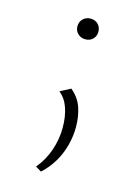

<svg xmlns="http://www.w3.org/2000/svg" viewBox="-89 -409 458 637"><g transform="rotate(15 140.5 -90.5)"><path d="M115 176 95 164Q121 133 134 94.5Q147 56 147 17Q147 -22 136.5 -51.5Q126 -81 105 -97L141 -116Q168 -94 178.5 -63.5Q189 -33 189 3Q189 36 180.5 67.5Q172 99 155.5 126.5Q139 154 115 176ZM143 -286Q128 -286 117.5 -296Q107 -306 107 -321Q107 -337 117.5 -347Q128 -357 143 -357Q159 -357 169 -347Q179 -337 179 -321Q179 -306 169 -296Q159 -286 143 -286Z"/></g></svg>

Font: Ysabeau SC ExtraLight
Style: Regular
Weight: 250
Designer: Christian Thalmann (Catharsis Fonts)
Version: Version 2.001;gftools[0.9.30]; featfreeze: smcp